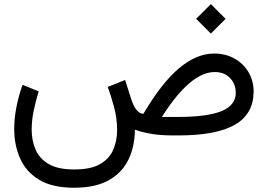

<svg xmlns="http://www.w3.org/2000/svg" viewBox="-20 -651 1288 923"><path d="M993.7 -631.3 1064.5 -560.5 993.7 -489.7 922.9 -560.5ZM336.4 251.5Q231 251.5 167.7 212.9Q104.5 174.3 76.4 110.1Q48.3 45.9 48.3 -30.8Q48.3 -82.5 59.1 -137Q69.8 -191.4 88.4 -243.2L166 -211.9Q151.9 -167 142.1 -119.6Q132.3 -72.3 132.3 -27.8Q132.3 24.9 151.1 68.4Q169.9 111.8 214.4 137.7Q258.8 163.6 336.4 163.6Q418 163.6 462.6 137Q507.3 110.4 525.1 67.1Q543 23.9 543 -25.4Q543 -83.5 527.3 -140.1Q511.7 -196.8 498 -232.9L581.5 -266.6L610.8 -174.3Q621.1 -142.1 636.2 -123Q651.4 -104 669.4 -104Q756.8 -252.4 840.8 -323Q924.8 -393.6 1008.8 -393.6Q1064.5 -393.6 1107.4 -369.4Q1150.4 -345.2 1174.8 -303.7Q1199.2 -262.2 1199.2 -210Q1198.7 -103 1109.4 -51.5Q1020 0 838.9 0H813Q747.1 0 702.6 -8.3Q658.2 -16.6 628.4 -27.8Q627.9 53.7 597.2 116.9Q566.4 180.2 502.2 215.8Q438 251.5 336.4 251.5ZM1012.2 -304.7Q895 -304.7 758.3 -88.9H836.9Q976.1 -88.9 1044.7 -116.7Q1113.3 -144.5 1113.3 -205.1Q1113.3 -248 1085.4 -276.4Q1057.6 -304.7 1012.2 -304.7Z"/></svg>

Font: Vazirmatn UI FD
Style: Regular
Weight: 400
Designer: Saber Rastikerdar
Foundry: Saber Rastikerdar
Version: Version 33.003